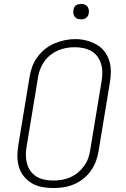

<svg xmlns="http://www.w3.org/2000/svg" viewBox="-20 -944 640 972"><path d="M249 8Q220 8 192 2.5Q164 -3 141 -16.5Q118 -30 101 -51Q84 -72 76 -98.5Q68 -125 68 -153.5Q68 -182 73 -211L130 -556Q134 -582 143.5 -607.5Q153 -633 169.5 -655.5Q186 -678 208.5 -696Q231 -714 256.5 -724.5Q282 -735 308 -740.5Q334 -746 361 -746Q390 -746 417 -739Q444 -732 467.5 -719Q491 -706 508 -684.5Q525 -663 533 -637Q541 -611 541 -582Q541 -553 536 -524L479 -179Q475 -153 465.5 -127.5Q456 -102 440 -79.5Q424 -57 401.5 -39Q379 -21 353.5 -10.5Q328 0 301.5 4Q275 8 249 8ZM249 -30Q271 -30 292.5 -33.5Q314 -37 335 -46Q356 -55 374 -70Q392 -85 405.5 -103.5Q419 -122 426.5 -143Q434 -164 437 -186L494 -531Q498 -553 498 -576Q498 -599 492 -619.5Q486 -640 473.5 -657.5Q461 -675 442.5 -685.5Q424 -696 402 -700.5Q380 -705 358 -705Q336 -705 314.5 -701Q293 -697 272.5 -688Q252 -679 234 -664.5Q216 -650 203 -631Q190 -612 182.5 -591.5Q175 -571 172 -549L115 -204Q111 -182 111 -159.5Q111 -137 116.5 -116.5Q122 -96 134.5 -78.5Q147 -61 165 -50Q183 -39 205 -34.5Q227 -30 249 -30ZM390 -846Q381 -846 372.5 -849Q364 -852 358.5 -859Q353 -866 351.5 -875.5Q350 -885 352 -895Q353 -901 356 -907Q359 -913 365 -917Q371 -921 377.5 -922.5Q384 -924 390 -924Q400 -924 408.5 -921Q417 -918 422.5 -911Q428 -904 429.5 -894.5Q431 -885 429 -875Q428 -869 424.5 -863Q421 -857 415.5 -853Q410 -849 403.5 -847.5Q397 -846 390 -846Z"/></svg>

Font: Iosevka Curly Slab XLtExObl
Style: Regular
Weight: 200
Width: 7
Italic angle: -9°
Monospace: yes
Designer: Belleve Invis
Foundry: Belleve Invis
Version: Version 11.0.0; ttfautohint (v1.8.3)